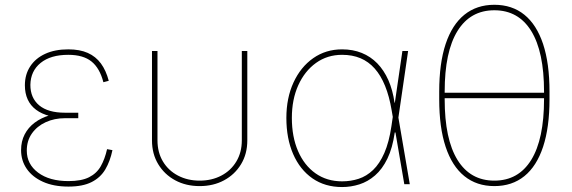

<svg xmlns="http://www.w3.org/2000/svg" viewBox="-20 -755 2345 787"><path d="M260.7 9.8Q199.7 9.8 156.2 -9.8Q112.8 -29.3 89.6 -63Q66.4 -96.7 66.4 -139.6Q66.4 -175.8 81.1 -204.1Q95.7 -232.4 122.1 -252.2Q148.4 -272 184.1 -282.5Q219.7 -293 261.7 -293H300.8V-270.5H246.1Q203.1 -270.5 167.5 -254.2Q131.8 -237.8 110.8 -208Q89.8 -178.2 89.8 -137.7Q89.8 -82 136.2 -47.4Q182.6 -12.7 260.7 -12.7Q314 -12.7 345.2 -28.6Q376.5 -44.4 393.1 -73.7Q409.7 -103 418.9 -143.6L440.9 -139.6Q431.6 -94.7 411.9 -61Q392.1 -27.3 355.7 -8.8Q319.3 9.8 260.7 9.8ZM261.7 -270.5Q217.8 -270.5 184.1 -279.3Q150.4 -288.1 127.7 -305.2Q105 -322.3 93.5 -347.4Q82 -372.6 82 -405.3Q82 -449.7 103.8 -482.9Q125.5 -516.1 165.3 -534.4Q205.1 -552.7 259.8 -552.7Q307.1 -552.7 339.8 -538.1Q372.6 -523.4 393.6 -494.9Q414.6 -466.3 425.8 -423.8L403.8 -418Q388.7 -476.1 354.7 -503.2Q320.8 -530.3 259.8 -530.3Q187.5 -530.3 146.5 -497.1Q105.5 -463.9 104.5 -407.2Q104.5 -353.5 140.6 -323.2Q176.8 -293 246.1 -293H300.8V-270.5Z M798.3 7.8Q742.2 7.8 698.2 -15.9Q654.3 -39.6 628.7 -81.8Q603 -124 603 -179.7V-545.9H625.5V-179.7Q625.5 -130.4 647.9 -93Q670.4 -55.7 709.7 -35.2Q749 -14.6 798.3 -14.6Q848.1 -14.6 887.2 -35.2Q926.3 -55.7 948.7 -93Q971.2 -130.4 971.2 -179.7V-545.9H993.7V-179.7Q993.7 -124 968 -81.8Q942.4 -39.6 898.4 -15.9Q854.5 7.8 798.3 7.8Z M1382.3 11.7Q1312 11.7 1260.7 -23.9Q1209.5 -59.6 1181.6 -123.5Q1153.8 -187.5 1153.8 -271.5Q1153.8 -353.5 1183.1 -417Q1212.4 -480.5 1263.9 -516.6Q1315.4 -552.7 1382.3 -552.7Q1426.3 -552.7 1462.6 -538.1Q1499 -523.4 1526.4 -495.4Q1553.7 -467.3 1571.8 -426.8Q1589.8 -386.2 1597.2 -334H1603L1612.8 -274.4L1659.7 0H1637.2L1585.4 -302.7Q1575.7 -360.4 1558.3 -403.1Q1541 -445.8 1515.9 -474.1Q1490.7 -502.4 1457.5 -516.4Q1424.3 -530.3 1382.3 -530.3Q1321.8 -530.3 1275.4 -497.1Q1229 -463.9 1202.6 -405.5Q1176.3 -347.2 1176.3 -271.5Q1176.3 -194.3 1201.7 -135.7Q1227.1 -77.1 1273.4 -44.4Q1319.8 -11.7 1382.3 -11.7Q1418 -11.7 1450.2 -22.2Q1482.4 -32.7 1509.3 -58.3Q1536.1 -84 1555.4 -127.9Q1574.7 -171.9 1584.5 -238.3L1629.4 -545.9H1652.8L1612.8 -271.5L1604 -211.9H1598.1Q1588.9 -147.9 1567.9 -104.7Q1546.9 -61.5 1517.3 -35.9Q1487.8 -10.3 1453.1 0.7Q1418.5 11.7 1382.3 11.7Z M2006.3 7.8Q1934.1 7.8 1883.5 -33Q1833 -73.7 1806.6 -153.3Q1780.3 -232.9 1780.3 -348.1V-379.4Q1780.3 -495.1 1806.6 -574.5Q1833 -653.8 1883.5 -694.6Q1934.1 -735.4 2006.3 -735.4Q2079.1 -735.4 2129.4 -694.6Q2179.7 -653.8 2206.1 -574.5Q2232.4 -495.1 2232.4 -379.4V-348.1Q2232.4 -232.9 2206.1 -153.3Q2179.7 -73.7 2129.4 -33Q2079.1 7.8 2006.3 7.8ZM2006.3 -14.6Q2105 -14.6 2157.5 -99.6Q2210 -184.6 2210 -348.1V-379.4Q2210 -543 2157.5 -627.9Q2105 -712.9 2006.3 -712.9Q1907.7 -712.9 1855.2 -627.9Q1802.7 -543 1802.7 -379.4V-348.1Q1802.7 -184.6 1855.2 -99.6Q1907.7 -14.6 2006.3 -14.6ZM1791 -352.5V-375H2221.7V-352.5Z"/></svg>

Font: Inter Thin
Style: Regular
Weight: 250
Designer: Rasmus Andersson
Foundry: rsms
Version: Version 4.001;git-66647c0bb